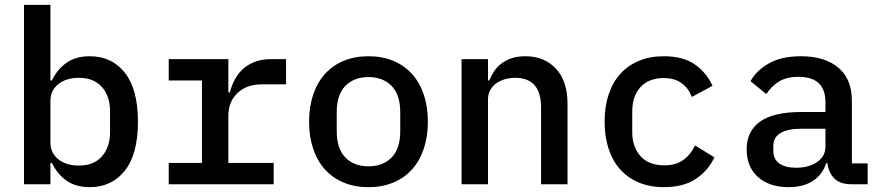

<svg xmlns="http://www.w3.org/2000/svg" viewBox="-20 -760 3640 792"><path d="M79 -740H188V-428H194Q217 -475 255 -501.5Q293 -528 350 -528Q441 -528 495 -460Q549 -392 549 -258Q549 -124 495 -56Q441 12 350 12Q293 12 255 -14.5Q217 -41 194 -88H188V0H79ZM434 -216V-300Q434 -363 400.5 -401Q367 -439 305 -439Q281 -439 260 -433Q239 -427 223 -415Q207 -403 197.5 -385.5Q188 -368 188 -344V-172Q188 -148 197.5 -130.5Q207 -113 223 -101Q239 -89 260 -83Q281 -77 305 -77Q367 -77 400.5 -115Q434 -153 434 -216Z M676 -88H813V-428H676V-516H922V-379H928Q935 -406 948 -431Q961 -456 981 -474.5Q1001 -493 1030 -504.5Q1059 -516 1098 -516H1160V-412H1058Q998 -412 960 -376.5Q922 -341 922 -281V-88H1109V0H676Z M1255 -258Q1255 -320 1272 -370Q1289 -420 1320.5 -455Q1352 -490 1397.5 -509Q1443 -528 1500 -528Q1557 -528 1602.5 -509Q1648 -490 1679.5 -455Q1711 -420 1728 -370Q1745 -320 1745 -258Q1745 -196 1728 -146Q1711 -96 1679.5 -61Q1648 -26 1602.5 -7Q1557 12 1500 12Q1443 12 1397.5 -7Q1352 -26 1320.5 -61Q1289 -96 1272 -146Q1255 -196 1255 -258ZM1631 -219V-297Q1631 -369 1595.5 -405.5Q1560 -442 1500 -442Q1440 -442 1404.5 -405.5Q1369 -369 1369 -297V-219Q1369 -147 1404.5 -110.5Q1440 -74 1500 -74Q1560 -74 1595.5 -110.5Q1631 -147 1631 -219Z M1884 0V-516H1993V-428H1998Q2006 -448 2018.5 -466.5Q2031 -485 2049 -498.5Q2067 -512 2091 -520Q2115 -528 2147 -528Q2225 -528 2273 -477Q2321 -426 2321 -332V0H2212V-316Q2212 -439 2105 -439Q2084 -439 2064 -433.5Q2044 -428 2028 -417Q2012 -406 2002.5 -389Q1993 -372 1993 -350V0Z M2474 -258Q2474 -320 2490.5 -370Q2507 -420 2538.5 -455Q2570 -490 2615.5 -509Q2661 -528 2718 -528Q2798 -528 2846.5 -494Q2895 -460 2919 -406L2834 -360Q2820 -396 2791.5 -417Q2763 -438 2718 -438Q2656 -438 2622 -400.5Q2588 -363 2588 -301V-215Q2588 -154 2622 -116Q2656 -78 2720 -78Q2768 -78 2798.5 -100Q2829 -122 2847 -160L2927 -111Q2902 -57 2851 -22.5Q2800 12 2719 12Q2661 12 2615.5 -7Q2570 -26 2538.5 -61Q2507 -96 2490.5 -146Q2474 -196 2474 -258Z M3492 0Q3445 0 3421.5 -24Q3398 -48 3393 -87H3388Q3373 -40 3333.5 -14Q3294 12 3233 12Q3154 12 3107 -29.5Q3060 -71 3060 -144Q3060 -219 3115.5 -258.5Q3171 -298 3286 -298H3385V-338Q3385 -443 3274 -443Q3224 -443 3193 -423.5Q3162 -404 3141 -372L3076 -425Q3098 -467 3150 -497.5Q3202 -528 3284 -528Q3382 -528 3438 -481Q3494 -434 3494 -345V-86H3559V0ZM3385 -154V-229H3288Q3170 -229 3170 -158V-138Q3170 -103 3195 -85.5Q3220 -68 3264 -68Q3317 -68 3351 -92Q3385 -116 3385 -154Z"/></svg>

Font: IBM Plaex Mono Medium
Style: Regular
Weight: 500
Designer: Mike Abbink, Paul van der Laan, Pieter van Rosmalen
Foundry: Bold Monday
Version: Version 2.003